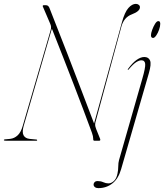

<svg xmlns="http://www.w3.org/2000/svg" viewBox="-41 -727 848 992"><path d="M81.5 -77Q72 -43.5 80.8 -27.8Q89.5 -12 111.5 -9.5L147 -6Q151 -6 151 -3Q151 0 148 0H-11Q-21 0 -21 -3Q-21 -7 -15 -7L11.5 -9.5Q33.5 -12 50.5 -28Q67.5 -44 77 -78.5L220 -569Q223.5 -580.5 222.8 -588.2Q222 -596 218.5 -604L180 -694Q179 -700 184.5 -700H197.5Q210 -700 216 -682Q269 -547.5 308.8 -445Q348.5 -342.5 381 -257Q413.5 -171.5 445 -89L589 -612Q603.5 -664.5 622.5 -685.8Q641.5 -707 661 -707Q670 -707 676.2 -701.8Q682.5 -696.5 682 -689Q681.5 -668.5 640.5 -653Q599 -637.5 586 -589L451.5 -93Q450.5 -88 450.5 -81.5Q450.5 -75 456 -60L476.5 -9Q479 0 472 0H446Q440 0 440.5 -11Q440 -18.5 439 -23.8Q438 -29 434 -41Q391.5 -156.5 340 -290.2Q288.5 -424 227 -579ZM750 -531Q739 -531 739 -545Q739 -555 745.2 -572.5Q751.5 -590 760.2 -604Q769 -618 777 -618Q783 -618 785 -613.8Q787 -609.5 787 -604Q787 -591 781 -573.8Q775 -556.5 766.2 -543.8Q757.5 -531 750 -531ZM728 -348.5 584.5 148Q570.5 196.5 539.5 220.8Q508.5 245 467 245Q455.5 245 449 239.5Q442.5 234 442.5 226.5Q442.5 219.5 447.8 214Q453 208.5 464 208.5Q479.5 208.5 492.8 214.5Q506 220.5 519 220.5Q534 220.5 547.5 208Q561 195.5 566 170Q570 151.5 570 133Q570 114.5 574 100L693.5 -317.5Q711 -377.5 709.2 -396.5Q707.5 -415.5 689.5 -415.5Q678.5 -415.5 663 -406Q647.5 -396.5 624 -368.5Q621 -365 619.5 -366.5Q618 -368 620.5 -371Q644.5 -403.5 665.5 -418Q686.5 -432.5 704.5 -432.5Q726.5 -432.5 734.2 -414.5Q742 -396.5 728 -348.5Z"/></svg>

Font: Fraunces 144pt Thin
Style: Italic
Weight: 100
Italic angle: -16°
Version: Version 1.000;[b76b70a41]